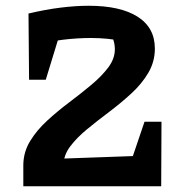

<svg xmlns="http://www.w3.org/2000/svg" viewBox="-20 -647 640 667"><path d="M61 0V-76Q62 -120 85 -157.5Q108 -195 144 -228Q180 -261 220.5 -291.5Q261 -322 297 -352Q333 -382 356 -412.5Q379 -443 379 -476Q379 -497 371 -516Q363 -535 345 -559L409 -504Q353 -515 297 -515Q248 -515 199 -509Q150 -503 102 -493L79 -600Q138 -614 190.5 -620.5Q243 -627 288 -627Q398 -627 458 -589Q518 -551 518 -478Q518 -433 495.5 -394.5Q473 -356 436.5 -322.5Q400 -289 359.5 -258.5Q319 -228 283 -198.5Q247 -169 224 -138.5Q201 -108 201 -75L200 0ZM111 0V-93L504 -107V0ZM406 0 482 -224H541L540 0ZM81 -370 79 -600 210 -602 139 -370Z"/></svg>

Font: Piazzolla Thin ExtraBold
Style: Regular
Weight: 800
Version: Version 2.005